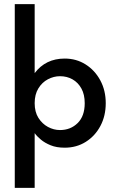

<svg xmlns="http://www.w3.org/2000/svg" viewBox="-20 -708 570 936"><path d="M149 208H52V-688H149V-351.5Q202.5 -422.5 295.5 -422.5Q352 -422.5 397.2 -394Q442.5 -365.5 469 -316.2Q495.5 -267 495.5 -205Q495.5 -143 469.5 -94Q443.5 -45 398.2 -16.5Q353 12 295.5 12Q255.5 12 226.8 0.2Q198 -11.5 178.8 -27.8Q159.5 -44 149 -59ZM272.5 -74Q324 -74 358.5 -108Q393 -142 393 -205Q393 -247 377 -276.2Q361 -305.5 333.8 -321Q306.5 -336.5 272.5 -336.5Q242 -336.5 213.5 -321.5Q185 -306.5 167 -277Q149 -247.5 149 -205Q149 -162.5 167.2 -133.5Q185.5 -104.5 213.8 -89.2Q242 -74 272.5 -74Z"/></svg>

Font: Lucymar Sans Medium
Style: Regular
Weight: 500
Foundry: The League of Moveable Type (original font) / Main changes by Cristiano Sobral with portions from Mirco Monsees
Version: Version 2.001;August 30, 2020;FontCreator 13.0.0.2681 64-bit